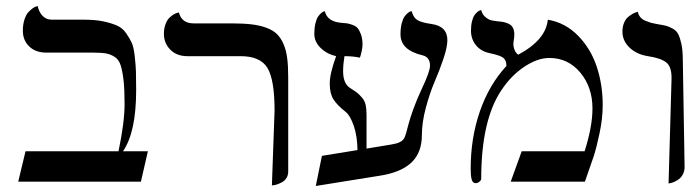

<svg xmlns="http://www.w3.org/2000/svg" viewBox="-20 -598 2299 632"><path d="M257.8 -533.2Q293.5 -533.2 320.1 -527.6Q346.7 -522 365 -513.9Q383.3 -505.9 395.5 -488.3Q407.7 -470.7 414.1 -456.1Q420.4 -441.4 423.6 -412.1Q426.8 -382.8 427.5 -362.1Q428.2 -341.3 428.2 -301.8Q428.2 -162.6 384.8 -100.1H466.8L443.8 0H40L64 -100.1H370.1Q390.1 -195.8 390.1 -255.9Q390.1 -303.7 386.7 -333.5Q383.3 -363.3 377.4 -382.3Q371.6 -401.4 357.9 -410.4Q344.2 -419.4 329.1 -422.1Q314 -424.8 287.1 -424.8H132.8Q97.2 -424.8 76.2 -445.1Q55.2 -465.3 55.2 -497.1Q55.2 -517.1 60.3 -533Q65.4 -548.8 72.5 -556.9Q79.6 -564.9 86.7 -570.1Q93.8 -575.2 98.6 -576.7L104 -578.1Q107.9 -559.1 119.9 -546.1Q131.8 -533.2 150.9 -533.2Z M875 12.2 883.8 -233.9Q883.8 -335.4 860.4 -374.3Q836.9 -413.1 772 -413.1H596.7Q562 -413.1 540.8 -434.3Q519.5 -455.6 519.5 -486.8Q519.5 -504.4 524.7 -518.1Q529.8 -531.7 536.9 -538.8Q543.9 -545.9 551.3 -550.3Q558.6 -554.7 563.5 -555.7L568.8 -557.1Q578.1 -521 617.7 -521H743.7Q781.2 -521 808.1 -517.8Q835 -514.6 856.4 -506.8Q877.9 -499 891.1 -486.3Q904.3 -473.6 913.1 -453.4Q921.9 -433.1 925.3 -407Q928.7 -380.9 928.7 -344.2V-33.2Q928.7 -21.5 923.1 -12.5Q917.5 -3.4 909.7 1Q901.9 5.4 894 8.3Q886.2 11.2 880.9 11.7Z M1186.5 -108.9 1266.6 -122.1Q1284.7 -125 1293.9 -129.2Q1303.2 -133.3 1308.1 -139.6Q1313 -146 1316.9 -160.2Q1320.8 -174.3 1325.2 -191.2Q1329.6 -208 1340.8 -239.5Q1352.1 -271 1368.7 -306.2Q1395.5 -362.8 1395.5 -381.8Q1395.5 -410.2 1370.6 -416Q1298.3 -433.1 1298.3 -484.9Q1298.3 -505.4 1302.2 -520.8Q1306.2 -536.1 1311.5 -543.5Q1316.9 -550.8 1322.3 -555.2Q1327.6 -559.6 1331.5 -560.5L1335.4 -561Q1339.8 -541.5 1352.8 -532.7Q1365.7 -523.9 1400.4 -519Q1452.6 -511.7 1452.6 -465.8Q1452.6 -442.9 1439.5 -404.1Q1426.3 -365.2 1410.6 -328.9Q1395 -292.5 1381.8 -243.7Q1368.7 -194.8 1368.7 -153.8Q1368.7 -95.7 1334.5 -63.2Q1300.3 -30.8 1232.4 -20L1019.5 14.2L1039.6 -85L1156.7 -104Q1156.2 -148.9 1144.8 -182.9Q1133.3 -216.8 1118.7 -229Q1089.4 -252 1077.4 -271.2Q1065.4 -290.5 1065.4 -323.2Q1065.4 -355.5 1086.4 -413.1Q1056.2 -419.9 1035.4 -440.2Q1014.6 -460.4 1014.6 -486.8Q1014.6 -506.3 1018.3 -521.2Q1022 -536.1 1026.9 -543.2Q1031.7 -550.3 1036.9 -554.7Q1042 -559.1 1045.4 -560.1L1049.3 -561Q1057.1 -526.9 1103.5 -522.9Q1115.7 -522 1121.8 -521.2Q1127.9 -520.5 1139.6 -516.4Q1151.4 -512.2 1157.2 -505.4Q1163.1 -498.5 1168.2 -484.6Q1173.3 -470.7 1173.3 -451.2Q1173.3 -442.9 1170.4 -429Q1167.5 -415 1164.6 -408.2Q1142.6 -413.1 1113.8 -413.1Q1109.4 -385.7 1109.4 -363.8Q1109.4 -323.7 1131.3 -309.1Q1148.9 -297.9 1155.5 -292.7Q1162.1 -287.6 1171.4 -276.9Q1180.7 -266.1 1183.6 -252.7Q1186.5 -239.3 1186.5 -219.2Z M1783.2 -533.2Q1840.8 -523.4 1882.8 -480.5Q1924.8 -437.5 1944.3 -378.4Q1963.9 -319.3 1963.9 -252Q1963.9 -208.5 1953.6 -159.9Q1943.4 -111.3 1934.1 -83L1905.3 0H1661.1L1697.3 -100.1H1904.3Q1930.2 -181.2 1930.2 -241.2Q1930.2 -311 1890.1 -359.1Q1850.1 -407.2 1788.1 -407.2Q1749.5 -407.2 1706.1 -378.4Q1662.6 -349.6 1630.9 -301.8Q1564 -203.1 1564 -8.8Q1564 -4.9 1558.1 0Q1552.2 4.9 1545.9 4.9Q1536.1 4.9 1532.7 -6.8Q1529.3 -18.6 1529.3 -42Q1529.3 -144 1559.6 -231.4Q1589.8 -318.8 1647 -380.9Q1647 -399.9 1636.2 -408Q1625.5 -416 1592.3 -422.9Q1562.5 -429.2 1546.4 -449.5Q1530.3 -469.7 1530.3 -497.1Q1530.3 -514.6 1533.7 -528.1Q1537.1 -541.5 1542 -548.3Q1546.9 -555.2 1552 -559.1Q1557.1 -563 1560.5 -564L1564 -564.9Q1567.4 -550.8 1577.4 -542.2Q1587.4 -533.7 1596.2 -531.5Q1605 -529.3 1618.2 -527.8Q1629.9 -526.9 1637.5 -525.4Q1645 -523.9 1654.3 -519.8Q1663.6 -515.6 1668.2 -506.8Q1672.9 -498 1672.9 -484.9Q1672.9 -475.6 1671.4 -467.3Q1669.9 -459 1669.9 -453.1Q1669.9 -442.9 1674.3 -432.6Q1678.7 -422.4 1686 -418Q1776.9 -466.8 1783.2 -533.2Z M2180.7 5.9 2190.4 -335.9Q2191.9 -376.5 2174.1 -391.6Q2156.2 -406.7 2112.8 -413.1Q2075.7 -418.9 2052.2 -441.4Q2028.8 -463.9 2028.8 -494.1Q2028.8 -509.8 2033.9 -522.2Q2039.1 -534.7 2046.6 -541.3Q2054.2 -547.9 2061.8 -552.2Q2069.3 -556.6 2074.2 -557.6L2079.6 -559.1Q2081.5 -548.8 2087.9 -541.3Q2094.2 -533.7 2105.2 -529.3Q2116.2 -524.9 2123 -522.9Q2129.9 -521 2141.6 -519Q2162.1 -515.6 2172.1 -513.2Q2182.1 -510.7 2194.6 -503.7Q2207 -496.6 2212.6 -485.4Q2218.3 -474.1 2222.7 -454.3Q2227.1 -434.6 2227.5 -405.8L2233.4 -50.8Q2233.9 -36.6 2228.5 -25.6Q2223.1 -14.6 2215.3 -8.8Q2207.5 -2.9 2199.7 0.5Q2191.9 3.9 2186.5 4.9Z"/></svg>

Font: Linear Smooth
Style: Regular
Weight: 400
Designer: Philipp H. Poll, Flanker
Foundry: Philipp H. Poll, reworked by Flanker
Version: Version 1.061 | FøM Fix